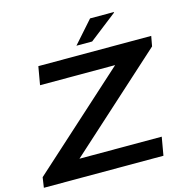

<svg xmlns="http://www.w3.org/2000/svg" viewBox="-124 -993 1076 1109"><g transform="rotate(-15 414.0 -438.0)"><path d="M2 0 11 -61 583 -578H134L153 -687H828L817 -627L244 -109H736L717 0ZM396 -744 513 -876H654L656 -873L490 -744Z"/></g></svg>

Font: Archivo Expanded Medium
Style: Italic
Weight: 500
Width: 7
Italic angle: -10°
Designer: Hector Gatti
Foundry: Omnibus-Type
Version: Version 2.001